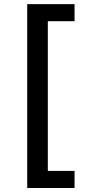

<svg xmlns="http://www.w3.org/2000/svg" viewBox="-20 -775 418 946"><path d="M347.3 -754.6V-670.5H215.6V67.1H347.3V151.3H114V-754.6Z"/></svg>

Font: Inter P Medium
Style: Regular
Weight: 500
Designer: Rasmus Andersson
Foundry: rsms
Version: Version 3.018;git-588b23468